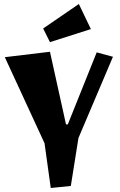

<svg xmlns="http://www.w3.org/2000/svg" viewBox="-20 -923 598 957"><path d="M233 14 202 -209 4 -638 229 -665 309 -303H318L462 -662L543 -640L371 -235L333 4ZM229 -713 195 -781 373 -903 433 -778Z"/></svg>

Font: Joti One
Style: Regular
Weight: 400
Designer: Eduardo Rodriguez Tunni
Foundry: Eduardo Rodriguez Tunni
Version: Version 1.002; ttfautohint (v1.8.4.7-5d5b);gftools[0.9.24]